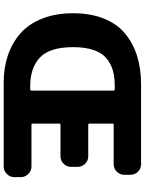

<svg xmlns="http://www.w3.org/2000/svg" viewBox="108 -892 784 1040"><g transform="rotate(90 500.0 -372.0)"><path d="M939.5 -57.6Q939.5 -34.2 922.4 -17.1Q905.3 0 881.8 0H426.8Q346.7 0 279.3 -22.9Q211.9 -45.9 160.6 -90.8Q109.4 -135.7 80.6 -208.5Q51.8 -281.2 51.8 -376Q51.8 -470.7 80.6 -542.5Q109.4 -614.3 162.1 -657.7Q214.8 -701.2 283.7 -722.7Q352.5 -744.1 436.5 -744.1H869.1Q893.6 -744.1 910.2 -727.1Q926.8 -710 926.8 -686.5V-653.3Q926.8 -629.9 910.2 -612.8Q893.6 -595.7 869.1 -595.7H656.2Q649.4 -595.7 649.4 -588.9V-464.8Q649.4 -458 656.2 -458H826.2Q850.6 -458 867.2 -440.9Q883.8 -423.8 883.8 -400.4V-365.2Q883.8 -341.8 867.2 -324.7Q850.6 -307.6 826.2 -307.6H656.2Q649.4 -307.6 649.4 -300.8V-157.2Q649.4 -150.4 656.2 -150.4H881.8Q905.3 -150.4 922.4 -133.3Q939.5 -116.2 939.5 -92.8ZM447.3 -143.6H463.9Q470.7 -143.6 470.7 -151.4V-594.7Q470.7 -601.6 463.9 -601.6H447.3Q398.4 -601.6 361.8 -591.3Q325.2 -581.1 295.4 -556.2Q265.6 -531.2 250.5 -485.8Q235.4 -440.4 235.4 -376Q235.4 -250 291 -196.8Q346.7 -143.6 447.3 -143.6Z"/></g></svg>

Font: Gen Jyuu Gothic Heavy
Style: Bold
Weight: 900
Designer: [Source Han Sans]
Ryoko NISHIZUKA  (kana & ideographs); Paul D. Hunt (Latin, Greek & Cyrillic); Wenlong ZHANG  (bopomofo
Version: Version 1.002.20150607